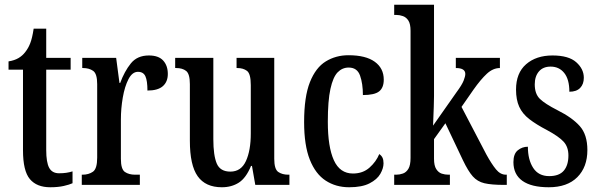

<svg xmlns="http://www.w3.org/2000/svg" viewBox="-20 -780 2527 810"><path d="M192 10Q135 10 106 -24.5Q77 -59 77 -146V-486H16V-521Q41 -525 58 -535Q75 -545 87 -561Q99 -576 107.5 -597.5Q116 -619 122 -659H175V-536H278V-486H175V-147Q175 -95 187.5 -72Q200 -49 229 -49Q246 -49 259.5 -51Q273 -53 286 -57V-7Q273 -1 249 4.5Q225 10 192 10Z M325 0V-43H328Q354 -43 372 -55.5Q390 -68 390 -115V-425Q390 -469 373 -481Q356 -493 330 -493H327V-536H470L484 -430H487Q505 -479 532 -512.5Q559 -546 608 -546Q649 -546 668.5 -524.5Q688 -503 688 -468Q688 -435 667 -416.5Q646 -398 602 -398Q602 -439 593.5 -458Q585 -477 562 -477Q538 -477 522 -446Q506 -415 498 -368.5Q490 -322 490 -276V-110Q490 -66 507 -54.5Q524 -43 550 -43H570V0Z M916 10Q847 10 814 -36.5Q781 -83 781 -186V-425Q781 -468 765.5 -480.5Q750 -493 723 -493H719V-536H880V-193Q880 -124 894.5 -90Q909 -56 952 -56Q997 -56 1017.5 -100.5Q1038 -145 1038 -217V-421Q1038 -469 1022 -481Q1006 -493 981 -493H978V-536H1137V-110Q1137 -66 1154 -54.5Q1171 -43 1196 -43H1201V0H1057L1043 -80H1039Q1018 -29 987.5 -9.5Q957 10 916 10Z M1453 10Q1397 10 1354 -18Q1311 -46 1287 -106.5Q1263 -167 1263 -265Q1263 -372 1287.5 -433.5Q1312 -495 1354.5 -521Q1397 -547 1450 -547Q1523 -547 1561 -519.5Q1599 -492 1599 -444Q1599 -410 1579.5 -394.5Q1560 -379 1511 -379Q1511 -427 1499 -461Q1487 -495 1451 -495Q1424 -495 1404.5 -475Q1385 -455 1374 -405Q1363 -355 1363 -266Q1363 -160 1388.5 -104Q1414 -48 1469 -48Q1511 -48 1539 -73Q1567 -98 1580 -130Q1589 -124 1593.5 -115Q1598 -106 1598 -91Q1598 -70 1584.5 -46.5Q1571 -23 1539 -6.5Q1507 10 1453 10Z M1643 0V-43H1652Q1666 -43 1680 -48Q1694 -53 1703 -68Q1712 -83 1712 -114V-650Q1712 -679 1703 -693Q1694 -707 1680 -712Q1666 -717 1652 -717H1643V-760H1811V-375Q1811 -358 1810 -329.5Q1809 -301 1808 -277Q1807 -253 1807 -250L1906 -391Q1929 -422 1936 -440Q1943 -458 1943 -468Q1943 -493 1903 -493V-536H2089V-493Q2060 -493 2034 -469Q2008 -445 1977 -401L1927 -329L2032 -128Q2054 -88 2072.5 -65.5Q2091 -43 2114 -43H2118V0H2106Q2053 0 2023.5 -7Q1994 -14 1974.5 -36Q1955 -58 1933 -104L1859 -260L1811 -193V-110Q1811 -81 1820.5 -66.5Q1830 -52 1843.5 -47.5Q1857 -43 1872 -43H1878V0Z M2295 10Q2222 10 2184 -17Q2146 -44 2146 -96Q2146 -131 2164.5 -146Q2183 -161 2207 -161Q2207 -106 2229.5 -71.5Q2252 -37 2297 -37Q2339 -37 2358.5 -60Q2378 -83 2378 -124Q2378 -160 2358 -182Q2338 -204 2288 -231Q2242 -255 2213 -277.5Q2184 -300 2170.5 -329.5Q2157 -359 2157 -402Q2157 -472 2199.5 -509Q2242 -546 2311 -546Q2379 -546 2411 -517.5Q2443 -489 2443 -452Q2443 -425 2427.5 -409Q2412 -393 2382 -393Q2382 -445 2360.5 -472Q2339 -499 2303 -499Q2271 -499 2253.5 -478.5Q2236 -458 2236 -424Q2236 -384 2257.5 -363Q2279 -342 2332 -315Q2394 -284 2426 -248Q2458 -212 2458 -147Q2458 -75 2415.5 -32.5Q2373 10 2295 10Z"/></svg>

Font: Noto Serif ExtraCondensed Medium
Style: Regular
Weight: 500
Width: 2
Designer: Monotype Design Team
Foundry: Monotype Imaging Inc.
Version: Version 2.015